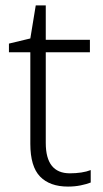

<svg xmlns="http://www.w3.org/2000/svg" viewBox="-20 -679 380 709"><path d="M238 -39Q260 -39 280 -42Q300 -45 315 -51V-5Q300 1 278 5.5Q256 10 231 10Q164 10 128 -27Q92 -64 92 -148V-486H13V-518L92 -537L112 -659H149V-532H312V-486H149V-151Q149 -39 238 -39Z"/></svg>

Font: Noto Sans Bengali UI Light
Style: Regular
Weight: 300
Designer: Jelle Bosma - Monotype Design Team
Foundry: Monotype Imaging Inc.
Version: Version 2.003; ttfautohint (v1.8.4.7-5d5b)